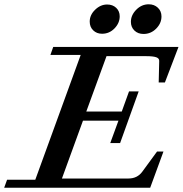

<svg xmlns="http://www.w3.org/2000/svg" viewBox="-66 -884 861 904"><path d="M609.9 -724.1Q583.5 -724.1 566.9 -740.2Q550.3 -756.3 550.3 -781.2Q550.3 -812.5 575.4 -838.1Q600.6 -863.8 634.3 -863.8Q660.2 -863.8 677.2 -847.7Q694.3 -831.5 694.3 -806.6Q694.3 -774.4 669.4 -749.3Q644.5 -724.1 609.9 -724.1ZM414.6 -725.1Q389.2 -725.1 372.8 -741.2Q356.4 -757.3 356.4 -782.2Q356.4 -813.5 381.8 -838.1Q407.2 -862.8 438.5 -862.8Q464.4 -862.8 481 -847.2Q497.6 -831.5 497.6 -807.1Q497.6 -775.4 473.1 -750.2Q448.7 -725.1 414.6 -725.1ZM-46.4 0 -32.7 -37.6H100.1L314 -625.5H171.4L184.6 -663.1H774.4L710.4 -495.6H681.2L683.6 -597.2Q684.1 -609.4 669.4 -614.5Q654.8 -619.6 621.6 -619.6H435.5L340.3 -358.9H507.3L541.5 -453.6H586.9L499.5 -210.4H453.1L491.7 -315.9H324.7L225.6 -43.5H538.6Q580.6 -43.5 604 -75.7L673.3 -170.4H703.6L641.1 0Z"/></svg>

Font: Elstob 8pt SemiBold
Style: Italic
Weight: 600
Italic angle: -20°
Designer: Peter S. Baker
Version: Version 1.015